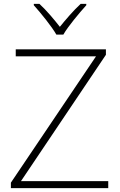

<svg xmlns="http://www.w3.org/2000/svg" viewBox="-20 -968 617 988"><path d="M270 -790H306C330 -832 387 -900 424 -941V-948H395C358 -914 318 -867 288 -830C259 -867 220 -914 183 -948H154V-941C191 -900 246 -832 270 -790ZM537 0V-36H88L525 -686V-714H61V-678H474L36 -28V0Z"/></svg>

Font: Noto Sans Ethiopic ExtraLight
Style: Regular
Weight: 200
Designer: Monotype Design Team
Foundry: Monotype Imaging Inc.
Version: Version 2.102